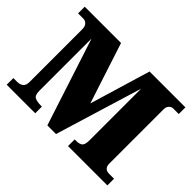

<svg xmlns="http://www.w3.org/2000/svg" viewBox="-140 -978 1242 1242"><g transform="rotate(45 481.0 -357.0)"><path d="M21 0V-61H54Q82 -61 97.5 -74Q113 -87 113 -116V-598Q113 -627 99.5 -640Q86 -653 70 -653H21V-714H353L489 -297L614 -714H942V-653H889Q876 -653 863.5 -640.5Q851 -628 851 -605V-108Q851 -61 899 -61H942V0H582V-61H597Q629 -61 641.5 -74.5Q654 -88 654 -122V-597L472 0H393L198 -599V-121Q198 -81 217.5 -71Q237 -61 273 -61H282V0Z"/></g></svg>

Font: Noto Serif Sinhala Black
Style: Regular
Weight: 900
Designer: Jelle Bosma - Monotype Design Team
Foundry: Monotype Imaging Inc.
Version: Version 2.007; ttfautohint (v1.8.4.7-5d5b)